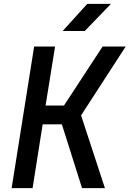

<svg xmlns="http://www.w3.org/2000/svg" viewBox="-20 -970 668 990"><path d="M303 -810 430 -950H552L417 -810ZM40 0 156 -730H264L215 -426H310L509 -730H628L398 -375L521 0H403L299 -329H200L148 0Z"/></svg>

Font: NKDuy Mono SemiBold
Style: Italic
Weight: 600
Italic angle: -9°
Monospace: yes
Designer: NKDuy
Foundry: NKDuy
Version: Version 2.251; ttfautohint (v1.8.4.7-5d5b)